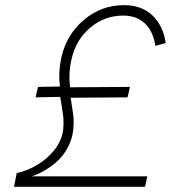

<svg xmlns="http://www.w3.org/2000/svg" viewBox="-20 -715 668 735"><path d="M451.7 -655.3Q380.4 -655.3 325.7 -609.4Q271 -563.5 253.9 -488.8Q241.2 -433.6 248.5 -380.9L477.5 -382.3L468.3 -342.3L250.5 -340.8Q251.5 -333 255.6 -307.9Q259.8 -282.7 261 -270.5Q262.2 -258.3 261.7 -237.1Q261.2 -215.8 256.8 -196.8Q250.5 -169.4 236.6 -145.3Q222.7 -121.1 206.8 -105Q190.9 -88.9 170.9 -75.2Q150.9 -61.5 135 -53.7Q119.1 -45.9 102.1 -40H543.9L535.2 0H33.7L43.9 -52.2Q109.4 -67.4 158.4 -109.9Q207.5 -152.3 219.7 -205.1Q223.1 -221.2 223.1 -240.7Q223.1 -260.3 221.7 -272.9Q220.2 -285.6 216.1 -310.1Q211.9 -334.5 210.4 -344.2L116.2 -342.3L125.5 -382.3L209.5 -383.8Q202.1 -437 215.8 -498.5Q235.4 -583.5 301.8 -639.4Q368.2 -695.3 455.1 -695.3Q522 -695.3 563.2 -656.2Q604.5 -617.2 614.3 -550.3L574.7 -539.6Q566.4 -595.2 534.7 -625.2Q502.9 -655.3 451.7 -655.3Z"/></svg>

Font: HK Grotesk Light Legacy Italic
Style: Regular
Weight: 300
Italic angle: -13°
Designer: Alfredo Marco Pradil
Foundry: Hanken Design Co.
Version: Version 2.022;PS 002.022;hotconv 1.0.88;makeotf.lib2.5.64775